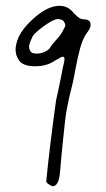

<svg xmlns="http://www.w3.org/2000/svg" viewBox="-20 -655 367 667"><path d="M237.3 -608.4Q216.8 -634.8 187.5 -634.8Q148.4 -634.8 104.5 -597.7Q60.5 -560.5 43.9 -524.4Q34.2 -501 34.2 -482.4Q34.2 -464.8 43 -450.2Q55.7 -424.8 101.6 -424.8Q142.6 -424.8 168.9 -443.4Q172.9 -445.3 179.7 -449.2Q193.4 -458 198.2 -458Q204.1 -458 204.1 -449.2Q204.1 -441.4 198.2 -419.9Q198.2 -419.9 197.3 -415Q196.3 -410.2 194.8 -402.3Q193.4 -394.5 191.4 -384.3Q189.5 -374 187 -363.3Q184.6 -352.5 182.6 -341.8Q180.7 -331.1 178.2 -321.8Q175.8 -312.5 174.8 -306.6Q152.3 -144.5 140.6 -25.4Q141.6 -20.5 146 -17.1Q150.4 -13.7 155.8 -11.2Q161.1 -8.8 162.1 -7.8Q184.6 -7.8 188.5 -57.6Q189.5 -72.3 193.8 -116.7Q198.2 -161.1 199.7 -175.3Q201.2 -189.5 204.6 -221.7Q208 -253.9 210.9 -269.5Q213.9 -285.2 218.3 -306.6Q222.7 -328.1 227.5 -345.7Q233.4 -366.2 241.2 -409.7Q249 -453.1 258.3 -487.3Q267.6 -521.5 282.2 -541Q294.9 -557.6 294.9 -568.4Q294.9 -587.9 270.5 -587.9Q262.7 -587.9 256.3 -591.8Q250 -595.7 237.3 -608.4ZM198.2 -547.9Q192.4 -535.2 176.8 -518.1Q161.1 -501 156.2 -493.2Q151.4 -482.4 136.7 -475.6Q122.1 -468.8 107.4 -468.8Q90.8 -468.8 85.9 -476.6Q81.1 -484.4 81.1 -492.2Q81.1 -503.9 90.8 -522.5Q93.8 -536.1 129.9 -562.5Q166 -588.9 181.6 -588.9Q184.6 -588.9 185.5 -587.9Q198.2 -587.9 203.1 -578.1Q207 -571.3 207 -567.4Q207 -562.5 198.2 -547.9Z"/></svg>

Font: 辰宇落雁體 Thin Monospaced
Style: Regular
Weight: 100
Designer: Written by Liu, Wei-Chen; Created by Wang, Li-Yu.
Version: Version 1.000